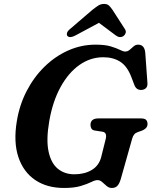

<svg xmlns="http://www.w3.org/2000/svg" viewBox="-20 -941 770 976"><path d="M466 -714Q513.5 -714 542.8 -705.2Q572 -696.5 589 -687.8Q606 -679 616 -679Q629 -679 639.2 -687.8Q649.5 -696.5 659.2 -705.2Q669 -714 682 -714Q715 -714 718.5 -672L729.5 -519Q730.5 -501.5 722 -493.2Q713.5 -485 701 -484Q673.5 -481.5 663 -509L648 -548.5Q627 -604 591.5 -627Q556 -650 505 -650Q439.5 -650 383.8 -610.8Q328 -571.5 288 -498.8Q248 -426 230.5 -326Q214 -231 226.8 -171.2Q239.5 -111.5 274 -83.2Q308.5 -55 358 -55Q410 -55 446.8 -77.2Q483.5 -99.5 494.5 -143L517 -233Q526 -268 500.5 -271.5L461.5 -277.5Q449.5 -279.5 444.8 -287.5Q440 -295.5 440 -305.5Q440 -339 479.5 -339H696.5Q716.5 -339 723.2 -331Q730 -323 730 -310Q729.5 -297.5 721.2 -289.2Q713 -281 700.5 -276.5L681.5 -270Q669 -265.5 662.8 -258.2Q656.5 -251 652.5 -238.5L594 -31Q586.5 -6 576.2 4.2Q566 14.5 548.5 14.5Q534 14.5 522.2 4.5Q510.5 -5.5 499.5 -15.5Q488.5 -25.5 475.5 -25.5Q463.5 -25.5 443.5 -15.5Q423.5 -5.5 390.2 4.5Q357 14.5 305.5 14.5Q218.5 14.5 158.5 -26.2Q98.5 -67 73.2 -143.2Q48 -219.5 65.5 -325Q79 -408 115.8 -478.8Q152.5 -549.5 206.5 -602.2Q260.5 -655 326.8 -684.5Q393 -714 466 -714ZM364 -761Q335 -745.5 323 -758Q318.5 -763 320.5 -772.8Q322.5 -782.5 335.5 -793L448.5 -890Q466 -904 479.2 -912.5Q492.5 -921 509 -921Q525.5 -921 534.2 -912.5Q543 -904 552.5 -890L615 -793Q622 -782.5 618.5 -772.8Q615 -763 608 -758Q589.5 -745.5 568.5 -761L483 -825Z"/></svg>

Font: Fraunces 9pt Soft SemiBold
Style: Italic
Weight: 600
Italic angle: -16°
Version: Version 1.000;[b76b70a41]